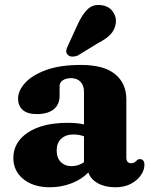

<svg xmlns="http://www.w3.org/2000/svg" viewBox="-20 -758 622 791"><path d="M35 -106.5Q35 -172.5 95.2 -212.2Q155.5 -252 259.5 -252Q297 -252 326 -245.5V-380Q326 -406 311.8 -421Q297.5 -436 272.5 -436Q251.5 -436 238.5 -427Q225.5 -418 225.5 -404V-363.5Q225.5 -327 201 -307.5Q176.5 -288 131.5 -288Q93 -288 73.8 -305Q54.5 -322 54.5 -352Q54.5 -384.5 83.5 -416.5Q112.5 -448.5 170 -469.5Q227.5 -490.5 313 -490.5Q408 -490.5 454.2 -452.5Q500.5 -414.5 500.5 -349V-108.5Q500.5 -85.5 521 -85.5Q529 -85.5 533.5 -88.8Q538 -92 542 -95.5Q544.5 -98.5 547.8 -100.5Q551 -102.5 555.5 -102.5Q575 -102.5 575 -78.5Q575 -58 560.8 -36.8Q546.5 -15.5 519.8 -1Q493 13.5 455 13.5Q412.5 13.5 382.8 -3.2Q353 -20 344 -47.5Q316 -18.5 273.8 -2.5Q231.5 13.5 185.5 13.5Q117.5 13.5 76.2 -20.2Q35 -54 35 -106.5ZM213.5 -138.5Q213.5 -107.5 230.5 -90.5Q247.5 -73.5 274.5 -73.5Q302.5 -73.5 326 -89.5V-196.5Q305.5 -204 282.5 -204Q251 -204 232.2 -186.5Q213.5 -169 213.5 -138.5ZM301 -659.5Q318.5 -698 341 -720Q363.5 -742 399 -736.5Q430 -732 445.5 -709.2Q461 -686.5 457 -661Q452.5 -634.5 435.2 -616.2Q418 -598 384 -580.5L300 -529Q289 -524.5 277.8 -524.8Q266.5 -525 259.5 -532Q251.5 -540 253 -549.8Q254.5 -559.5 260 -570Z"/></svg>

Font: Fraunces 9pt Soft
Style: Bold
Weight: 700
Version: Version 1.000;[b76b70a41]